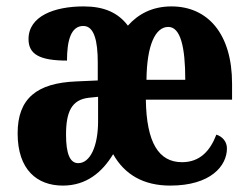

<svg xmlns="http://www.w3.org/2000/svg" viewBox="-20 -569 776 599"><path d="M176 10C250 10 299 -32 333 -88C369 -24 428 10 511 10C638 10 688 -52 688 -106C688 -127 674 -143 655 -149C636 -99 604 -63 548 -63C475 -63 437 -124 435 -258H704V-308C704 -465 627 -549 515 -549C455 -549 411 -525 379 -489C348 -530 304 -549 241 -549C150 -549 69 -519 69 -447C69 -400 103 -380 189 -380C189 -442 201 -488 240 -488C274 -488 285 -441 285 -374V-318L218 -315C95 -310 35 -262 35 -153C35 -39 96 10 176 10ZM558 -320H437C438 -429 465 -485 505 -485C543 -485 558 -423 558 -320ZM224 -60C198 -60 186 -90 186 -149C186 -221 204 -258 257 -264L286 -267V-191C286 -112 261 -60 224 -60Z"/></svg>

Font: Noto Serif Devanagari ExtraCondensed ExtraBold
Style: Regular
Weight: 800
Width: 2
Designer: Universal Thirst, Indian Type Foundry and the Monotype Design Team
Foundry: Monotype Imaging Inc.
Version: Version 2.004